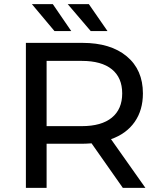

<svg xmlns="http://www.w3.org/2000/svg" viewBox="-20 -907 767 927"><path d="M324 -757H243L134 -887H235ZM499 -757H418L307 -887H409ZM682 0H573L422 -215Q394 -213 378 -213H205V0H105V-700H378Q514 -700 592 -635Q670 -570 670 -456Q670 -375 630 -318Q590 -261 516 -235ZM375 -298Q470 -298 520 -339Q570 -380 570 -456Q570 -532 520 -572.5Q470 -613 375 -613H205V-298Z"/></svg>

Font: Montserrat
Style: Regular
Weight: 500
Designer: Julieta Ulanovsky
Foundry: Julieta Ulanovsky
Version: Version 7.200;PS 007.200;hotconv 1.0.88;makeotf.lib2.5.64775